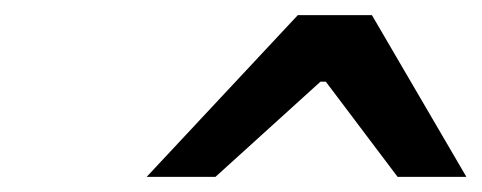

<svg xmlns="http://www.w3.org/2000/svg" viewBox="-20 -757 637 254"><path d="M174 -523 374 -737H472L597 -523H506L411 -649H404L265 -523Z"/></svg>

Font: Tomorrow
Style: Italic
Weight: 400
Italic angle: -10°
Designer: Tony de Marco, Monica Rizzolli
Foundry: Just in Type
Version: Version 2.002